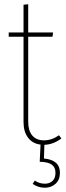

<svg xmlns="http://www.w3.org/2000/svg" viewBox="-20 -672 309 904"><path d="M187 74.2Q262.2 81.5 262.2 141.1Q262.2 174.8 241.5 193.4Q220.7 211.9 190.9 211.9Q160.2 211.9 133.8 193.8L144 178.2Q165 192.9 190.9 192.9Q213.4 192.9 227.3 179.9Q241.2 167 241.2 141.1Q241.2 115.2 223.4 102.8Q205.6 90.3 167 89.8L170.9 8.8Q133.3 4.4 112.1 -23.7Q90.8 -51.8 90.8 -97.2V-499H21V-519H90.8V-649.9L112.8 -651.9V-519H230L227.1 -499H112.8V-98.1Q112.8 -57.1 131.8 -34.2Q150.9 -11.2 187 -11.2Q224.1 -11.2 257.8 -35.2L269 -20Q230 8.8 189 9.8Z"/></svg>

Font: Fira Sans Compressed Thin
Style: Regular
Weight: 100
Width: 1
Designer: Carrois Corporate & Edenspiekermann AG
Foundry: Carrois Corporate GbR & Edenspiekermann AG
Version: Version 4.203;PS 004.203;hotconv 1.0.88;makeotf.lib2.5.64775